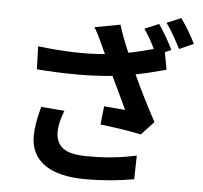

<svg xmlns="http://www.w3.org/2000/svg" viewBox="-60 -935 1121 1058"><g transform="rotate(5 500.0 -406.5)"><path d="M173.8 -317.4 302.7 -306.6Q275.4 -235.4 275.4 -188.5Q275.4 -129.9 314.5 -99.1Q353.5 -68.4 452.1 -68.4Q474.6 -68.4 494.6 -68.8Q514.6 -69.3 534.2 -70.3Q553.7 -71.3 566.9 -72.3Q580.1 -73.2 598.1 -75.7Q616.2 -78.1 624 -78.6Q631.8 -79.1 650.9 -82.5Q669.9 -85.9 673.8 -86.4Q677.7 -86.9 698.7 -91.3Q719.7 -95.7 721.7 -95.7L718.8 35.2Q587.9 58.6 452.1 58.6Q302.7 58.6 224.6 3.9Q146.5 -50.8 146.5 -154.3Q146.5 -218.8 173.8 -317.4ZM702.1 -795.9 781.2 -829.1Q828.1 -760.7 860.4 -692.4L826.2 -676.8L843.8 -581.1Q751 -555.7 675.8 -541Q736.3 -410.2 802.7 -288.1L733.4 -213.9Q634.8 -234.4 507.8 -249L518.6 -350.6Q623 -341.8 635.7 -340.8Q628.9 -356.4 597.7 -421.4Q566.4 -486.3 549.8 -521.5Q367.2 -502.9 131.8 -521.5L127.9 -648.4Q335.9 -623 498 -637.7L476.6 -684.6Q449.2 -746.1 427.7 -780.3L569.3 -806.6Q588.9 -741.2 626 -656.2Q688.5 -668 763.7 -689.5Q731.4 -756.8 702.1 -795.9ZM821.3 -838.9 900.4 -872.1Q948.2 -803.7 981.4 -736.3L902.3 -701.2Q855.5 -793 821.3 -838.9Z"/></g></svg>

Font: Gen Shin Gothic Monospace Bold
Style: Bold
Weight: 700
Designer: [Source Han Sans]
Ryoko NISHIZUKA  (kana & ideographs); Paul D. Hunt (Latin, Greek & Cyrillic); Wenlong ZHANG  (bopomofo
Version: Version 1.002.20150607